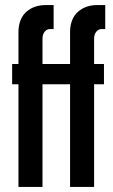

<svg xmlns="http://www.w3.org/2000/svg" viewBox="-20 -739 448 759"><path d="M53 -406H28V-486H53V-617Q55 -667 85 -693Q115 -719 161 -719H192V-624H177Q165 -624 156.5 -613.5Q148 -603 148 -586V-486H257V-617Q259 -667 289 -693Q319 -719 365 -719H396V-624H381Q369 -624 360.5 -613.5Q352 -603 352 -586V-486H391V-406H352V0H257V-406H148V0H53Z"/></svg>

Font: Osterbar
Style: Regular
Weight: 500
Width: 3
Designer: Peter Wiegel, Basierend auf Erbar schmal-halbfette Grotesk v. Jacob Erbar
Foundry: Peter Wiegel
Version: Version 1.0